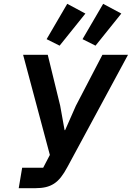

<svg xmlns="http://www.w3.org/2000/svg" viewBox="-20 -985 690 1005"><path d="M96 -107H206L241 -174L101 -698H230L295 -432L318 -304H321L377 -431L516 -698H650L333 -111Q316 -79 299 -57.5Q282 -36 262.5 -23.5Q243 -11 219.5 -5.5Q196 0 166 0H78ZM292 -746 224 -780 332 -965 427 -914ZM480 -746 412 -780 520 -965 615 -914Z"/></svg>

Font: IBM Plex Mono SemiBold
Style: Italic
Weight: 600
Italic angle: -9°
Monospace: yes
Designer: Mike Abbink, Paul van der Laan, Pieter van Rosmalen
Foundry: Bold Monday
Version: Version 2.3